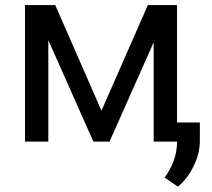

<svg xmlns="http://www.w3.org/2000/svg" viewBox="-20 -548 820 743"><path d="M372.6 -119.6 552.2 -528.3H665V0H574.7V-384.3L403.8 0H341.3L167 -392.6V0H76.7V-528.3H193.8ZM668.5 174.3 617.2 139.2Q663.1 75.2 665 7.3V-74.2H753.4V-3.4Q753.4 45.9 729.2 95.2Q705.1 144.5 668.5 174.3Z"/></svg>

Font: MAUL
Style: Regular
Weight: 400
Designer: MAUL
Version: Version 1.0; 2020; ttfautohint (v1.8.3)